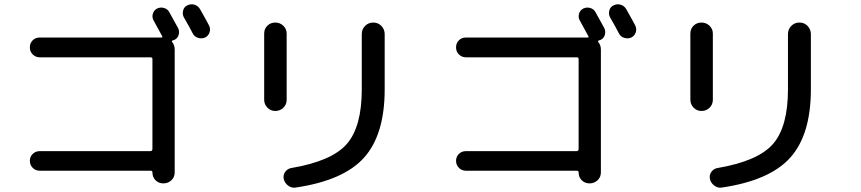

<svg xmlns="http://www.w3.org/2000/svg" viewBox="-20 -846 4040 901"><path d="M774.4 -789.1Q809.6 -725.6 815.4 -714.8Q823.2 -700.2 818.4 -682.6Q813.5 -665 796.9 -658.2Q795.9 -658.2 793.5 -657.2Q791 -656.2 790 -656.2Q784.2 -654.3 788.1 -648.4Q799.8 -633.8 799.8 -613.3V-37.1Q799.8 -14.6 784.2 0Q768.6 14.6 746.6 14.6Q724.6 14.6 710 0Q695.3 -14.6 695.3 -37.1Q695.3 -44.9 686.5 -44.9H166Q146.5 -44.9 133.3 -58.6Q120.1 -72.3 120.1 -91.3Q120.1 -110.4 133.3 -123.5Q146.5 -136.7 166 -136.7H685.5Q694.3 -136.7 695.3 -146.5V-569.3Q695.3 -577.1 685.5 -577.1H166Q147.5 -577.1 133.8 -590.3Q120.1 -603.5 120.1 -623.5Q120.1 -643.6 133.3 -656.7Q146.5 -669.9 166 -669.9H737.3Q745.1 -669.9 740.2 -677.7Q706.1 -739.3 700.2 -751Q692.4 -765.6 697.3 -781.7Q702.1 -797.9 716.8 -805.7Q732.4 -813.5 749.5 -808.6Q766.6 -803.7 774.4 -789.1ZM918.9 -802.7Q947.3 -752.9 960.9 -726.6Q968.8 -710.9 963.4 -694.3Q958 -677.7 942.4 -669.9Q926.8 -663.1 909.2 -668.5Q891.6 -673.8 883.8 -690.4Q871.1 -715.8 842.8 -764.6Q835 -779.3 839.4 -796.9Q843.8 -814.5 860.4 -821.3Q876 -829.1 893.1 -823.7Q910.2 -818.4 918.9 -802.7Z M1731.4 -740.2Q1754.9 -740.2 1770 -724.1Q1785.2 -708 1785.2 -685.5V-426.8Q1785.2 -214.8 1689 -106.9Q1592.8 1 1367.2 34.2Q1348.6 37.1 1332.5 25.4Q1316.4 13.7 1311.5 -5.9Q1307.6 -24.4 1318.4 -39.6Q1329.1 -54.7 1347.7 -57.6Q1537.1 -89.8 1607.4 -170.4Q1677.7 -251 1677.7 -426.8V-685.5Q1677.7 -709 1693.4 -724.6Q1709 -740.2 1731.4 -740.2ZM1219.7 -377.9V-688.5Q1219.7 -710.9 1234.9 -725.6Q1250 -740.2 1272 -740.2Q1293.9 -740.2 1309.6 -725.1Q1325.2 -710 1325.2 -688.5V-377.9Q1325.2 -355.5 1309.6 -340.3Q1293.9 -325.2 1272 -325.2Q1250 -325.2 1234.9 -340.8Q1219.7 -356.4 1219.7 -377.9Z M2774.4 -789.1Q2809.6 -725.6 2815.4 -714.8Q2823.2 -700.2 2818.4 -682.6Q2813.5 -665 2796.9 -658.2Q2795.9 -658.2 2793.5 -657.2Q2791 -656.2 2790 -656.2Q2784.2 -654.3 2788.1 -648.4Q2799.8 -633.8 2799.8 -613.3V-37.1Q2799.8 -14.6 2784.2 0Q2768.6 14.6 2746.6 14.6Q2724.6 14.6 2710 0Q2695.3 -14.6 2695.3 -37.1Q2695.3 -44.9 2686.5 -44.9H2166Q2146.5 -44.9 2133.3 -58.6Q2120.1 -72.3 2120.1 -91.3Q2120.1 -110.4 2133.3 -123.5Q2146.5 -136.7 2166 -136.7H2685.5Q2694.3 -136.7 2695.3 -146.5V-569.3Q2695.3 -577.1 2685.5 -577.1H2166Q2147.5 -577.1 2133.8 -590.3Q2120.1 -603.5 2120.1 -623.5Q2120.1 -643.6 2133.3 -656.7Q2146.5 -669.9 2166 -669.9H2737.3Q2745.1 -669.9 2740.2 -677.7Q2706.1 -739.3 2700.2 -751Q2692.4 -765.6 2697.3 -781.7Q2702.1 -797.9 2716.8 -805.7Q2732.4 -813.5 2749.5 -808.6Q2766.6 -803.7 2774.4 -789.1ZM2918.9 -802.7Q2947.3 -752.9 2960.9 -726.6Q2968.8 -710.9 2963.4 -694.3Q2958 -677.7 2942.4 -669.9Q2926.8 -663.1 2909.2 -668.5Q2891.6 -673.8 2883.8 -690.4Q2871.1 -715.8 2842.8 -764.6Q2835 -779.3 2839.4 -796.9Q2843.8 -814.5 2860.4 -821.3Q2876 -829.1 2893.1 -823.7Q2910.2 -818.4 2918.9 -802.7Z M3731.4 -740.2Q3754.9 -740.2 3770 -724.1Q3785.2 -708 3785.2 -685.5V-426.8Q3785.2 -214.8 3689 -106.9Q3592.8 1 3367.2 34.2Q3348.6 37.1 3332.5 25.4Q3316.4 13.7 3311.5 -5.9Q3307.6 -24.4 3318.4 -39.6Q3329.1 -54.7 3347.7 -57.6Q3537.1 -89.8 3607.4 -170.4Q3677.7 -251 3677.7 -426.8V-685.5Q3677.7 -709 3693.4 -724.6Q3709 -740.2 3731.4 -740.2ZM3219.7 -377.9V-688.5Q3219.7 -710.9 3234.9 -725.6Q3250 -740.2 3272 -740.2Q3293.9 -740.2 3309.6 -725.1Q3325.2 -710 3325.2 -688.5V-377.9Q3325.2 -355.5 3309.6 -340.3Q3293.9 -325.2 3272 -325.2Q3250 -325.2 3234.9 -340.8Q3219.7 -356.4 3219.7 -377.9Z"/></svg>

Font: Rounded Mgen+ 2p medium
Style: Regular
Weight: 500
Designer: [Source Han Sans]
Ryoko NISHIZUKA  (kana & ideographs); Paul D. Hunt (Latin, Greek & Cyrillic); Wenlong ZHANG  (bopomofo
Version: Version 1.059.20150602